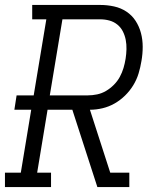

<svg xmlns="http://www.w3.org/2000/svg" viewBox="-33 -755 653 775"><path d="M-13 0V-58H51L93 -312H25L34 -370H103L154 -677H97V-735H372Q400 -735 427.5 -729Q455 -723 477.5 -708Q500 -693 514.5 -670.5Q529 -648 536 -621.5Q543 -595 543 -566Q543 -537 538 -509Q534 -484 526.5 -459Q519 -434 505 -411Q491 -388 471.5 -369Q452 -350 429 -337Q406 -324 380.5 -318Q355 -312 330 -312L412 -58H489V0H360L259 -312H159L117 -58H173V0ZM168 -370H321Q340 -370 359 -374Q378 -378 395 -388Q412 -398 426.5 -412.5Q441 -427 450.5 -444.5Q460 -462 465.5 -480.5Q471 -499 474 -518Q477 -537 477.5 -556.5Q478 -576 474.5 -594Q471 -612 463 -628Q455 -644 441 -655.5Q427 -667 409 -672Q391 -677 372 -677H219Z"/></svg>

Font: Iosevka Etoile Light Oblique
Style: Regular
Weight: 300
Italic angle: -9°
Designer: Belleve Invis
Foundry: Belleve Invis
Version: Version 15.5.2; ttfautohint (v1.8.4)